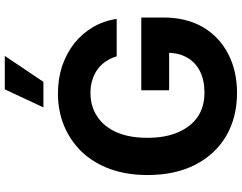

<svg xmlns="http://www.w3.org/2000/svg" viewBox="-124 -875 1009 801"><g transform="rotate(-90 380.5 -474.5)"><path d="M545.9 -492.2Q538.1 -518.6 524.4 -538.1Q510.7 -558.6 491.2 -572.3Q472.7 -585.9 447.3 -593.8Q422.9 -601.6 393.6 -601.6Q336.9 -601.6 294.9 -573.2Q252.9 -545.9 229.5 -493.2Q206.1 -440.4 206.1 -364.3Q206.1 -288.1 229.5 -235.4Q252.9 -181.6 294.9 -153.3Q336.9 -126 394.5 -126Q446.3 -126 483.4 -144.5Q520.5 -163.1 540 -197.3Q560.5 -231.4 560.5 -278.3Q570.3 -276.4 591.8 -273.4Q544.9 -273.4 404.3 -273.4Q404.3 -302.7 404.3 -389.6Q480.5 -389.6 708 -389.6Q708 -366.2 708 -297.9Q708 -202.1 668 -132.8Q627.9 -64.5 556.6 -27.3Q485.4 9.8 393.6 9.8Q292 9.8 213.9 -35.2Q136.7 -81.1 93.8 -164.1Q50.8 -248 50.8 -363.3Q50.8 -451.2 76.2 -520.5Q101.6 -589.8 148.4 -638.7Q195.3 -686.5 256.8 -711.9Q318.4 -737.3 390.6 -737.3Q452.1 -737.3 505.9 -719.7Q558.6 -701.2 600.6 -668.9Q641.6 -635.7 668 -590.8Q694.3 -545.9 702.1 -492.2Q649.4 -492.2 545.9 -492.2ZM333 -797.9Q351.6 -837.9 408.2 -959Q443.4 -959 547.9 -959Q520.5 -918.9 439.5 -797.9Q413.1 -797.9 333 -797.9Z"/></g></svg>

Font: DeepSea
Style: Bold
Weight: 700
Designer: Stem
Version: Version 3.019;git-0a5106e0b